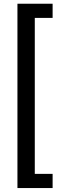

<svg xmlns="http://www.w3.org/2000/svg" viewBox="-20 -832 305 1005"><path d="M255.4 -812.5H71.3V152.3H255.4V78.1H162.1V-738.3H255.4Z"/></svg>

Font: Roboto
Style: Regular
Weight: 400
Designer: Google
Version: Version 2.137; 2017